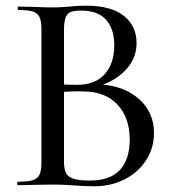

<svg xmlns="http://www.w3.org/2000/svg" viewBox="-20 -648 610 672"><path d="M519 -183Q519 -130 491.5 -87.5Q464 -45 416.5 -20.5Q369 4 310 4Q278 4 240 1Q226 0 207 -1Q188 -2 164 -2L94 -1Q75 0 43 0Q40 0 40 -6Q40 -12 43 -12Q78 -12 95 -17.5Q112 -23 118.5 -37Q125 -51 125 -81V-544Q125 -574 118.5 -588Q112 -602 95.5 -607.5Q79 -613 44 -613Q42 -613 42 -619Q42 -625 44 -625L94 -624Q138 -622 164 -622Q192 -622 223 -625Q234 -626 249.5 -627Q265 -628 283 -628Q369 -628 413.5 -592.5Q458 -557 458 -497Q458 -441 416 -399Q374 -357 302 -340L313 -353Q374 -353 421 -331Q468 -309 493.5 -270.5Q519 -232 519 -183ZM204 -542V-346L171 -354Q214 -351 248 -351Q314 -351 347 -389Q380 -427 380 -489Q380 -546 351.5 -578.5Q323 -611 264 -611Q240 -611 227.5 -606Q215 -601 209.5 -586.5Q204 -572 204 -542ZM434 -159Q434 -235 392 -281Q350 -327 273 -328Q223 -330 174 -323L204 -334V-81Q204 -56 211 -42.5Q218 -29 237 -22.5Q256 -16 294 -16Q365 -16 399.5 -53Q434 -90 434 -159Z"/></svg>

Font: Cormorant Unicase Medium
Style: Regular
Weight: 500
Designer: Christian Thalmann (Catharsis Fonts)
Foundry: Catharsis Fonts
Version: Version 4.000